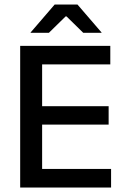

<svg xmlns="http://www.w3.org/2000/svg" viewBox="-20 -846 568 866"><path d="M71 0V-639H170V0ZM100.5 0V-84H481V0ZM128 -284V-367H470V-284ZM100 -555.5V-639H477.5V-555.5ZM226.5 -825.5H329.5L438 -699.5V-698H355.5L280 -772H276L200.5 -698H118V-699.5Z"/></svg>

Font: Anek Telugu Medium
Style: Regular
Weight: 500
Designer: Omkar Bhoir (Telugu), Yesha Goshar (Latin)
Foundry: Ek Type
Version: Version 1.003